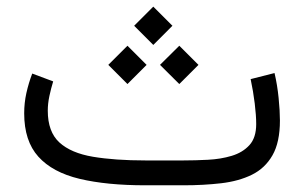

<svg xmlns="http://www.w3.org/2000/svg" viewBox="-20 -553 907 573"><path d="M527.3 0H414.1Q298.3 0 217.5 -19.3Q136.7 -38.6 94.5 -85.4Q52.2 -132.3 52.2 -214.8Q52.2 -246.1 58.8 -275.6Q65.4 -305.2 76.2 -333.5L138.7 -310.1Q132.3 -289.1 127.4 -266.4Q122.6 -243.7 122.6 -222.7Q122.6 -159.7 157.2 -127.9Q191.9 -96.2 257.3 -85.2Q322.8 -74.2 414.1 -74.2H527.8Q563 -74.2 600.8 -76.2Q638.7 -78.1 671.4 -87.9Q704.1 -97.7 724.4 -119.9Q744.6 -142.1 744.6 -182.6Q744.6 -208.5 740.2 -244.4Q735.8 -280.3 728 -316.9L799.3 -335Q807.6 -299.8 811.5 -260.7Q815.4 -221.7 815.4 -193.4Q815.4 -128.4 793.2 -89.6Q771 -50.8 731.7 -31.5Q692.4 -12.2 639.9 -6.1Q587.4 0 527.3 0ZM437.5 -533.2 494.6 -476.1 437.5 -418.9 380.4 -476.1ZM515.1 -416.5 572.3 -359.4 515.1 -302.2 457.5 -359.4ZM360.4 -416.5 417.5 -359.4 360.4 -302.2 303.2 -359.4Z"/></svg>

Font: Vazirmatn FD NL Light
Style: Regular
Weight: 300
Designer: Saber Rastikerdar
Foundry: Saber Rastikerdar
Version: Version 33.003